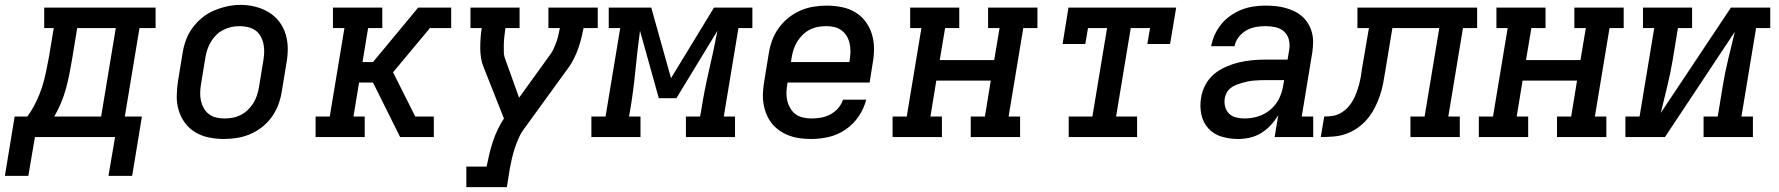

<svg xmlns="http://www.w3.org/2000/svg" viewBox="-63 -561 7283 786"><path d="M-43 159 -3 -84H49Q69 -112 84 -142.5Q99 -173 109 -204Q119 -235 125.5 -267Q132 -299 138 -331L157 -446H118V-530H574V-446H508L448 -84H518L478 159H381L408 0H80L53 159ZM159 -84H351L411 -446H253L232 -318Q227 -288 221 -258Q215 -228 207 -198.5Q199 -169 187 -140Q175 -111 159 -84Z M854 8Q823 8 793 2Q763 -4 737.5 -19Q712 -34 694.5 -57.5Q677 -81 668.5 -109.5Q660 -138 660.5 -169Q661 -200 666 -231L684 -341Q688 -368 697.5 -395Q707 -422 724 -445.5Q741 -469 764 -488Q787 -507 813.5 -518Q840 -529 867 -535Q894 -541 922 -541Q953 -541 982.5 -533.5Q1012 -526 1037 -511Q1062 -496 1080 -472.5Q1098 -449 1106.5 -420.5Q1115 -392 1115 -361Q1115 -330 1109 -299L1091 -189Q1087 -162 1077.5 -135.5Q1068 -109 1051.5 -85Q1035 -61 1012 -42.5Q989 -24 962.5 -12.5Q936 -1 908.5 3.5Q881 8 854 8ZM855 -76Q872 -76 889 -79Q906 -82 922 -90Q938 -98 951 -110.5Q964 -123 973.5 -138Q983 -153 988.5 -169.5Q994 -186 997 -203L1015 -313Q1018 -330 1018.5 -347.5Q1019 -365 1015.5 -381.5Q1012 -398 1004 -412.5Q996 -427 982.5 -436.5Q969 -446 952 -450Q935 -454 918 -454Q901 -454 884.5 -450.5Q868 -447 852 -439Q836 -431 823 -418.5Q810 -406 801 -391Q792 -376 786.5 -360Q781 -344 778 -327L760 -217Q757 -200 756.5 -182.5Q756 -165 759.5 -149Q763 -133 771 -118.5Q779 -104 792 -94Q805 -84 821.5 -80Q838 -76 855 -76Q855 -76 855 -76Q855 -76 855 -76Z M1229 0V-84H1287L1347 -446H1300V-530H1502V-446H1444L1421 -307H1464L1649 -530H1784V-446H1697L1546 -265L1637 -84H1713V0H1575L1464 -223H1407L1384 -84H1430V0Z M1846 205V121H1929Q1934 96 1940 70.5Q1946 45 1954 20.5Q1962 -4 1973.5 -28.5Q1985 -53 2000 -76L1916 -288Q1909 -305 1906 -325Q1903 -345 1903 -365Q1903 -385 1904.5 -405.5Q1906 -426 1909 -446H1863V-530H2064V-446H2006Q2004 -430 2002 -413.5Q2000 -397 1999.5 -380.5Q1999 -364 1999.5 -348Q2000 -332 2006 -317L2047 -203L2062 -161L2189 -337Q2198 -349 2204 -362.5Q2210 -376 2215 -390Q2220 -404 2223 -418Q2226 -432 2229 -446H2182V-530H2384V-446H2326Q2322 -426 2317 -405.5Q2312 -385 2305 -365Q2298 -345 2288.5 -325Q2279 -305 2267 -288L2085 -37Q2071 -19 2061.5 2Q2052 23 2045 44Q2038 65 2033 86.5Q2028 108 2024 129L2012 205Z M2358 0V-84H2416L2476 -446H2429V-530H2603L2684 -241L2860 -530H3017V-446H2960L2900 -84H2946V0H2745V-84H2803L2807 -106Q2820 -189 2839 -270.5Q2858 -352 2874 -435L2706 -159H2634L2557 -435Q2546 -353 2538 -270.5Q2530 -188 2516 -106L2512 -84H2559V0Z M3259 8Q3235 8 3212 5Q3189 2 3167.5 -6Q3146 -14 3128 -26.5Q3110 -39 3096.5 -56Q3083 -73 3074.5 -94Q3066 -115 3062.5 -137.5Q3059 -160 3060.5 -184Q3062 -208 3066 -231L3084 -341Q3088 -368 3097.5 -394.5Q3107 -421 3124 -445Q3141 -469 3164 -487.5Q3187 -506 3213 -517.5Q3239 -529 3267 -533.5Q3295 -538 3321 -538Q3352 -538 3382.5 -532Q3413 -526 3438 -511Q3463 -496 3480.5 -472.5Q3498 -449 3506.5 -420.5Q3515 -392 3515 -361Q3515 -330 3509 -299L3497 -223H3161L3160 -217Q3157 -200 3156.5 -182Q3156 -164 3160 -148Q3164 -132 3172.5 -117.5Q3181 -103 3194 -93.5Q3207 -84 3224 -80Q3241 -76 3259 -76Q3278 -76 3298 -79.5Q3318 -83 3336 -92.5Q3354 -102 3368 -118Q3382 -134 3388 -153H3483Q3474 -117 3452.5 -85Q3431 -53 3399 -31Q3367 -9 3330.5 -0.5Q3294 8 3259 8ZM3175 -307H3414L3415 -313Q3418 -330 3418.5 -347.5Q3419 -365 3415.5 -381.5Q3412 -398 3404 -412Q3396 -426 3383 -436Q3370 -446 3353.5 -450Q3337 -454 3320 -454Q3303 -454 3286 -451Q3269 -448 3253 -440Q3237 -432 3224 -419.5Q3211 -407 3201.5 -392Q3192 -377 3186.5 -360.5Q3181 -344 3178 -327Z M3591 0V-84H3649L3709 -446H3663V-530H3864V-446H3806L3784 -315H4007L4029 -446H3982V-530H4184V-446H4126L4066 -84H4113V0H3911V-84H3969L3993 -231H3770L3746 -84H3793V0Z M4312 0V-84H4409L4469 -446H4391L4380 -381H4287L4311 -530H4752L4727 -381H4634L4645 -446H4566L4506 -84H4592V0Z M5006 8Q4971 8 4938.5 -1.5Q4906 -11 4884 -35Q4862 -59 4855 -92.5Q4848 -126 4854 -161Q4858 -188 4871.5 -213.5Q4885 -239 4907 -257.5Q4929 -276 4955.5 -287.5Q4982 -299 5009 -305.5Q5036 -312 5063 -314.5Q5090 -317 5117 -317H5208L5215 -359Q5218 -380 5213 -399.5Q5208 -419 5193.5 -432Q5179 -445 5159 -449.5Q5139 -454 5118 -454Q5098 -454 5078 -450.5Q5058 -447 5040 -437Q5022 -427 5008.5 -410Q4995 -393 4991 -372H4895Q4900 -397 4910.5 -420Q4921 -443 4937.5 -463Q4954 -483 4976 -498Q4998 -513 5021.5 -522Q5045 -531 5069.5 -534.5Q5094 -538 5118 -538Q5139 -538 5159.5 -536Q5180 -534 5199.5 -528.5Q5219 -523 5236.5 -514.5Q5254 -506 5268.5 -493Q5283 -480 5293 -463Q5303 -446 5308 -426.5Q5313 -407 5312.5 -386.5Q5312 -366 5309 -345L5266 -84H5313V0H5155L5170 -90Q5157 -68 5139.5 -49Q5122 -30 5100 -16.5Q5078 -3 5054 2.5Q5030 8 5006 8ZM5032 -76Q5060 -76 5087.5 -84.5Q5115 -93 5137.5 -112Q5160 -131 5173 -157Q5186 -183 5190 -211L5194 -233H5117Q5105 -233 5093 -232.5Q5081 -232 5069 -231Q5057 -230 5045 -227.5Q5033 -225 5021 -221.5Q5009 -218 4997.5 -213.5Q4986 -209 4975.5 -201Q4965 -193 4959 -182Q4953 -171 4951 -159Q4948 -141 4952.5 -124Q4957 -107 4969 -95.5Q4981 -84 4998 -80Q5015 -76 5032 -76Z M5344 0 5358 -84Q5375 -84 5392 -86.5Q5409 -89 5425 -98Q5441 -107 5453.5 -120Q5466 -133 5475 -149Q5484 -165 5490 -181.5Q5496 -198 5500.5 -214.5Q5505 -231 5508 -248Q5511 -265 5513 -282L5541 -446H5494V-530H5984V-446H5926L5866 -84H5913V0H5711V-84H5769L5829 -446H5637L5608 -270Q5604 -244 5599 -218.5Q5594 -193 5585.5 -168Q5577 -143 5564.5 -119Q5552 -95 5534.5 -74Q5517 -53 5494 -37Q5471 -21 5446 -12.5Q5421 -4 5395 -2Q5369 0 5344 0Z M5991 0V-84H6049L6109 -446H6063V-530H6264V-446H6206L6184 -315H6407L6429 -446H6382V-530H6584V-446H6526L6466 -84H6513V0H6311V-84H6369L6393 -231H6170L6146 -84H6193V0Z M6591 0V-84H6649L6709 -446H6663V-530H6864V-446H6806L6785 -318Q6776 -263 6762.5 -208.5Q6749 -154 6736 -99L7023 -530H7184V-446H7126L7066 -84H7113V0H6911V-84H6969L6990 -212Q6999 -267 7012.5 -321.5Q7026 -376 7039 -431L6753 0Z"/></svg>

Font: Iosevka Curly Slab MdExObl
Style: Regular
Weight: 500
Width: 7
Italic angle: -9°
Monospace: yes
Designer: Belleve Invis
Foundry: Belleve Invis
Version: Version 11.1.0; ttfautohint (v1.8.3)